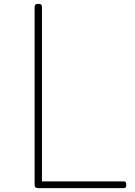

<svg xmlns="http://www.w3.org/2000/svg" viewBox="-20 -973 700 993"><path d="M178 0Q159 0 159 -15V-938Q159 -946 163.5 -949.5Q168 -953 178 -953Q189 -953 193 -949.5Q197 -946 197 -938V-35H622Q627 -35 630 -31Q633 -27 633 -18Q633 -8 630 -4Q627 0 622 0Z"/></svg>

Font: Playwrite US Modern Thin
Style: Regular
Weight: 250
Designer: Veronika Burian, José Scaglione
Foundry: TypeTogether
Version: Version 1.003